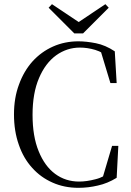

<svg xmlns="http://www.w3.org/2000/svg" viewBox="-20 -884 630 920"><path d="M356 16Q403 16 449 5Q495 -5 539 -32L547 -185H517L469 -23L519 -33V-68Q479 -35 437 -25Q395 -14 359 -14Q294 -14 244 -51Q194 -88 165 -160Q136 -231 136 -334Q136 -438 167 -510Q197 -581 249 -619Q301 -656 363 -656Q399 -656 436 -645Q473 -634 514 -601L511 -637L460 -648L509 -486H539L530 -638Q485 -668 439 -677Q393 -686 356 -686Q290 -686 234 -661Q178 -636 136 -590Q94 -543 71 -479Q47 -415 47 -336Q47 -256 70 -191Q92 -126 134 -80Q175 -34 232 -9Q288 16 356 16ZM229 -864 213 -847 336 -724H378L501 -847L485 -864L331 -761H383Z"/></svg>

Font: Source Serif 4 48pt
Style: Regular
Weight: 400
Designer: Frank Grie√ühammer
Foundry: Adobe Systems Incorporated
Version: Version 4.004;hotconv 1.0.116;makeotfexe 2.5.65601